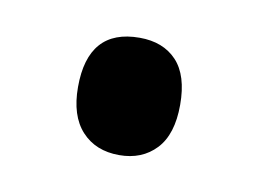

<svg xmlns="http://www.w3.org/2000/svg" viewBox="-33 -464 303 224"><g transform="rotate(10 118.0 -351.5)"><path d="M57 -352Q57 -421 118 -421Q146 -421 162 -404Q178 -387 178 -352Q178 -317 161.5 -299.5Q145 -282 118 -282Q90 -282 73.5 -300Q57 -318 57 -352Z"/></g></svg>

Font: Noto Sans Tamil ExtraCondensed Medium
Style: Regular
Weight: 500
Width: 2
Designer: Jelle Bosma - Monotype Design Team
Foundry: Monotype Imaging Inc.
Version: Version 2.004; ttfautohint (v1.8.4.7-5d5b)